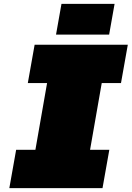

<svg xmlns="http://www.w3.org/2000/svg" viewBox="-20 -967 677 987"><path d="M268 -789 296 -947H569L541 -789ZM28 0 63 -197H162L222 -540H123L158 -737H637L602 -540H503L443 -197H542L507 0Z"/></svg>

Font: Tomorrow ExtraBold
Style: Italic
Weight: 800
Italic angle: -10°
Designer: Tony de Marco, Monica Rizzolli
Foundry: Just in Type
Version: Version 2.002